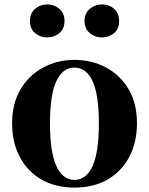

<svg xmlns="http://www.w3.org/2000/svg" viewBox="-20 -835 677 872"><path d="M318 17Q232 17 168.5 -19.5Q105 -56 70 -122Q35 -188 35 -276Q35 -365 73 -429Q111 -493 175.5 -528Q240 -563 318 -563Q397 -563 461.5 -528.5Q526 -494 564 -430Q602 -366 602 -276Q602 -187 566.5 -121Q531 -55 467.5 -19Q404 17 318 17ZM318 -18Q372 -18 400.5 -81Q429 -144 429 -274Q429 -405 400.5 -466.5Q372 -528 318 -528Q265 -528 236 -466.5Q207 -405 207 -274Q207 -144 236 -81Q265 -18 318 -18ZM194 -665Q163 -665 139.5 -684.5Q116 -704 116 -740Q116 -775 139.5 -795Q163 -815 194 -815Q226 -815 249.5 -795Q273 -775 273 -740Q273 -704 249.5 -684.5Q226 -665 194 -665ZM443 -665Q412 -665 388 -684.5Q364 -704 364 -740Q364 -775 388 -795Q412 -815 443 -815Q475 -815 498 -795Q521 -775 521 -740Q521 -704 498 -684.5Q475 -665 443 -665Z"/></svg>

Font: Noto Serif KR ExtraLight Black
Style: Regular
Weight: 900
Version: Version 2.003-H1;hotconv 1.1.1;makeotfexe 2.6.0